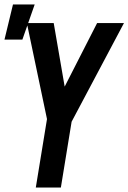

<svg xmlns="http://www.w3.org/2000/svg" viewBox="-22 -838 574 858"><path d="M138 0 188 -306 98 -735H218L267 -451L412 -735H532L298 -294L250 0ZM-2 -661 36 -818H133L78 -661Z"/></svg>

Font: Iosevka Custom
Style: Bold Italic
Weight: 700
Italic angle: -9°
Designer: Belleve Invis
Foundry: Belleve Invis
Version: Version 30.3.1; ttfautohint (v1.8.3)